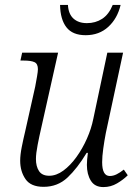

<svg xmlns="http://www.w3.org/2000/svg" viewBox="-20 -750 558 780"><path d="M400 10Q365 10 349 -16Q333 -42 333 -80Q333 -99 337 -129H332Q294 -66 254 -28.5Q214 9 157 9Q105 9 83.5 -22.5Q62 -54 62 -97Q62 -121 68.5 -153.5Q75 -186 82 -215L123 -398Q127 -419 130.5 -439.5Q134 -460 134 -469Q134 -491 120 -497.5Q106 -504 76 -504H63L70 -536H216L147 -228Q140 -198 133 -162Q126 -126 126 -104Q126 -74 138.5 -55Q151 -36 180 -36Q209 -36 237.5 -57Q266 -78 290.5 -112Q315 -146 333 -186.5Q351 -227 359 -267L416 -536H480L410 -210Q404 -179 399.5 -146.5Q395 -114 395 -91Q395 -35 426 -35Q440 -35 454 -42Q468 -49 483 -61L499 -38Q481 -20 455.5 -5Q430 10 400 10ZM328 -607Q275 -607 250 -639Q225 -671 224 -730H256Q258 -693 278.5 -674.5Q299 -656 333 -656Q368 -656 395 -673.5Q422 -691 438 -730H470Q457 -675 420 -641Q383 -607 328 -607Z"/></svg>

Font: Noto Serif SemiCondensed Light
Style: Italic
Weight: 300
Width: 4
Italic angle: -12°
Designer: Monotype Design Team
Foundry: Monotype Imaging Inc.
Version: Version 2.013; ttfautohint (v1.8.4.7-5d5b)